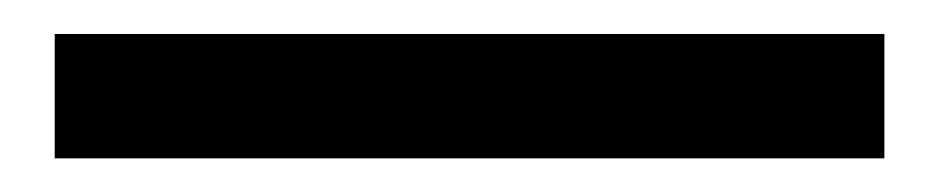

<svg xmlns="http://www.w3.org/2000/svg" viewBox="-20 -20 553 113"><path d="M500.5 0V73.2H12.2V0Z"/></svg>

Font: Voltera
Style: Regular
Weight: 400
Designer: Bernd Montag
Version: Version 1.301